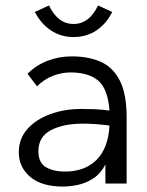

<svg xmlns="http://www.w3.org/2000/svg" viewBox="-20 -674 540 705"><path d="M211 11Q133 11 91 -24.5Q49 -60 49 -115Q49 -164 80 -199.5Q111 -235 163.5 -254.5Q216 -274 279 -274Q302 -274 327.5 -273Q353 -272 382 -268Q376 -348 340.5 -378Q305 -408 239 -408Q206 -408 174 -395.5Q142 -383 116 -357L81 -403Q113 -435 155 -451Q197 -467 244 -467Q305 -467 350 -447Q395 -427 420 -378Q445 -329 445 -243V0H367V-70Q350 -37 323.5 -19.5Q297 -2 267.5 4.5Q238 11 211 11ZM121 -119Q121 -76 149 -60Q177 -44 218 -44Q292 -44 335 -87.5Q378 -131 382 -213Q330 -220 285 -220Q213 -220 167 -196Q121 -172 121 -119ZM340 -654 392 -630Q370 -586 333.5 -562Q297 -538 250 -538Q204 -538 167.5 -562Q131 -586 108 -630L160 -654Q192 -586 250 -586Q308 -586 340 -654Z"/></svg>

Font: Ligconsolata
Style: Regular
Weight: 400
Monospace: yes
Designer: Raph Levien, Cyreal, Brenton Simpson
Foundry: Raph Levien, Cyreal, Google
Version: Version 3.001; ttfautohint (v1.8.2.53-6de2)